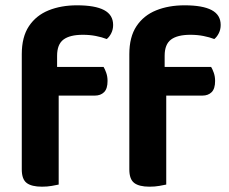

<svg xmlns="http://www.w3.org/2000/svg" viewBox="-20 -696 864 723"><path d="M174 -336V-444H370Q375 -436 380 -422Q385 -408 385 -391Q385 -362 372 -349Q359 -336 337 -336ZM195 -486V-353H62V-492Q62 -557 89 -597.5Q116 -638 163 -657Q210 -676 270 -676Q338 -676 372 -658Q406 -640 406 -602Q406 -585 399 -571Q392 -557 382 -549Q364 -556 341 -560.5Q318 -565 292 -565Q243 -565 219 -547Q195 -529 195 -486ZM62 -384H201V-1Q192 1 175 4Q158 7 138 7Q99 7 80.5 -7Q62 -21 62 -58ZM579 -336V-444H775Q780 -436 785 -422Q790 -408 790 -391Q790 -362 777 -349Q764 -336 742 -336ZM600 -486V-353H467V-492Q467 -557 494 -597.5Q521 -638 568 -657Q615 -676 675 -676Q743 -676 777 -658Q811 -640 811 -602Q811 -585 804 -571Q797 -557 787 -549Q769 -556 746 -560.5Q723 -565 697 -565Q648 -565 624 -547Q600 -529 600 -486ZM467 -384H606V-1Q597 1 580 4Q563 7 543 7Q504 7 485.5 -7Q467 -21 467 -58Z"/></svg>

Font: BalooTamma2Bold
Style: Bold
Weight: 700
Designer: Divya Kowshik, Shuchita Grover and Ek Type
Foundry: Ek Type
Version: Version 1.700